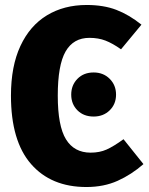

<svg xmlns="http://www.w3.org/2000/svg" viewBox="-20 -733 597 771"><path d="M548 -634 466 -535Q432 -559 403.5 -570Q375 -581 339 -581Q275 -581 243.5 -526.5Q212 -472 212 -349Q212 -227 245 -173.5Q278 -120 344 -120Q380 -120 408 -132.5Q436 -145 476 -174L556 -74Q508 -32 452.5 -7Q397 18 327 18Q185 18 104.5 -74.5Q24 -167 24 -349Q24 -467 62 -548.5Q100 -630 168.5 -671.5Q237 -713 328 -713Q396 -713 447 -693.5Q498 -674 548 -634ZM446 -353Q446 -315 420.5 -290Q395 -265 356 -265Q316 -265 291 -290Q266 -315 266 -353Q266 -391 291 -416.5Q316 -442 356 -442Q395 -442 420.5 -416.5Q446 -391 446 -353Z"/></svg>

Font: Fira Sans Condensed ExtraBold
Style: Regular
Weight: 800
Width: 3
Designer: Carrois Corporate & Edenspiekermann AG
Foundry: Carrois Corporate GbR & Edenspiekermann AG
Version: Version 4.203